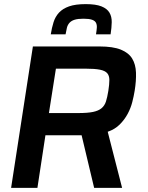

<svg xmlns="http://www.w3.org/2000/svg" viewBox="-20 -914 718 934"><path d="M34 0ZM34 0 140 -688H464Q530 -688 568 -672.5Q606 -657 623 -629Q640 -601 641.5 -561Q643 -521 635 -472Q631 -447 623.5 -417.5Q616 -388 601 -360Q586 -332 562.5 -308.5Q539 -285 504 -273L574 0H438L377 -256H201L162 0ZM218 -364H361Q406 -364 432.5 -369.5Q459 -375 474 -387.5Q489 -400 495.5 -420.5Q502 -441 507 -472Q512 -504 512 -525Q512 -546 501.5 -558Q491 -570 466 -575Q441 -580 396 -580H252ZM227 -747Q232 -779 240.5 -806Q249 -833 267 -852.5Q285 -872 316 -883Q347 -894 397 -894Q446 -894 473.5 -883Q501 -872 512.5 -852.5Q524 -833 523.5 -806Q523 -779 518 -747H447Q450 -765 451 -779Q452 -793 447 -803Q442 -813 427.5 -818Q413 -823 386 -823Q359 -823 343 -818Q327 -813 318 -803Q309 -793 305.5 -779Q302 -765 299 -747Z"/></svg>

Font: Azeri Sans SemiBold
Style: Italic
Weight: 600
Designer: Hector Gatti & Omnibus-Type (original fonts) / Cristiano Sobral (main changes and remastering)
Foundry: Omnibus-Type
Version: Version 0.07;August 21, 2020;FontCreator 13.0.0.2681 64-bit;